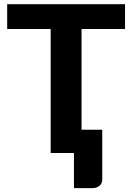

<svg xmlns="http://www.w3.org/2000/svg" viewBox="-20 -746 648 936"><path d="M377.5 -604.5V-113.5H478.5V129Q478.5 148 465.2 159.5Q452 171 431 171H340.5V0H227V-604.5H15V-725.5H589.5V-604.5Z"/></svg>

Font: Lato 2
Style: Regular
Weight: 800
Designer: Lukasz Dziedzic with Adam Twardoch and Botio Nikoltchev
Foundry: tyPoland Lukasz Dziedzic
Version: Version 2.015; 2015-08-06; http://www.latofonts.com/